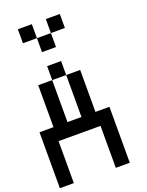

<svg xmlns="http://www.w3.org/2000/svg" viewBox="-196 -1195 991 1290"><g transform="rotate(-20 300.0 -550.0)"><path d="M0 0V-400H100V-700H200V-400H300V-700H400V-400H500V0H400V-300H100V0ZM200 -700V-800H300V-700ZM200 -1000H100V-1100H200ZM200 -900V-1000H300V-900ZM400 -1000H300V-1100H400Z"/></g></svg>

Font: Galmuri9 Regular
Style: Regular
Weight: 400
Designer: Lee Minseo (quiple)
Version: Version 2.399;hotconv 1.1.1;makeotfexe 2.6.0 DEVELOPMENT